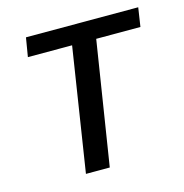

<svg xmlns="http://www.w3.org/2000/svg" viewBox="-81 -571 618 646"><g transform="rotate(-15 228.0 -248.0)"><path d="M141 0 208 -430H54L65 -496H456L446 -430H292L224 0Z"/></g></svg>

Font: Nunito Sans 7pt Condensed
Style: Italic
Weight: 400
Width: 3
Italic angle: -9°
Designer: Vernon Adams
Foundry: Vernon Adams
Version: Version 3.101;gftools[0.9.27]